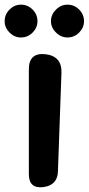

<svg xmlns="http://www.w3.org/2000/svg" viewBox="-45 -797 381 825"><path d="M79 -500Q79 -572 151 -564Q222 -555 219 -483L204 -62Q203 -1 141 7Q79 14 79 -48ZM245 -636Q217 -636 196 -657Q174 -678 174 -706Q174 -735 196 -756Q217 -777 245 -777Q274 -777 295 -756Q316 -735 316 -706Q316 -678 295 -657Q274 -636 245 -636ZM45 -636Q17 -636 -4 -657Q-25 -678 -25 -706Q-25 -735 -4 -756Q17 -777 45 -777Q74 -777 95 -756Q116 -735 116 -706Q116 -678 95 -657Q74 -636 45 -636Z"/></svg>

Font: MaokenZhuyuanTi
Style: Regular
Weight: 400
Designer: Fontworks Inc & LongZhuTi team: ZERO子、时光羊、荆南、频凡、刘鹏、Little White Dog、帆影Magmeta、奈白不弍、白日月球、ChaoTawei、雨三（排名不分先后）
Version: Version 1.000; 20230222